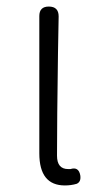

<svg xmlns="http://www.w3.org/2000/svg" viewBox="-20 -553 310 586"><path d="M178 13Q100 13 100 -85V-309V-504Q100 -533 129 -533Q159 -533 159 -503Q158 -466 157 -392Q154 -180 154 -78Q154 -37 188 -37Q192 -37 195 -37Q220 -45 225 -18Q228 2 214 8Q197 13 178 13Z"/></svg>

Font: GenSenRounded TW L
Style: Regular
Weight: 300
Version: Version 1.501;PS 1;hotconv 16.6.51;makeotf.lib2.5.65220